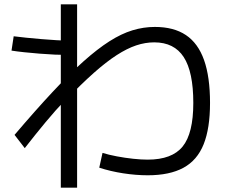

<svg xmlns="http://www.w3.org/2000/svg" viewBox="-20 -802 1040 884"><path d="M260 62V-782H335V62ZM292 -549Q266 -549 232.5 -550.5Q199 -552 162 -555Q125 -558 91.5 -561.5Q58 -565 33 -569L43 -635Q67 -632 100 -628.5Q133 -625 169.5 -622Q206 -619 239.5 -617Q273 -615 298 -615ZM660 5Q606 5 547.5 -4Q489 -13 437 -30L452 -98Q481 -89 518.5 -82Q556 -75 593 -71Q630 -67 660 -67Q772 -67 821 -127.5Q870 -188 870 -328Q870 -471 826 -539Q782 -607 690 -607Q649 -607 607 -593Q565 -579 517 -548Q469 -517 411.5 -466Q354 -415 283 -341H280Q236 -295 189.5 -239Q143 -183 94 -120L47 -181Q144 -295 222 -378.5Q300 -462 364.5 -519.5Q429 -577 484 -612Q539 -647 590 -662.5Q641 -678 693 -678Q780 -678 836 -640.5Q892 -603 919.5 -525.5Q947 -448 947 -328Q947 -211 917.5 -137.5Q888 -64 824.5 -29.5Q761 5 660 5Z"/></svg>

Font: M PLUS 2 Thin
Style: Regular
Weight: 400
Version: Version 1.001